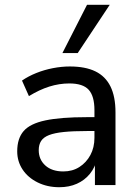

<svg xmlns="http://www.w3.org/2000/svg" viewBox="-20 -774 573 803"><path d="M228 9Q178 9 137.5 -11Q97 -31 74.5 -65Q52 -99 52 -141Q52 -195 79 -226Q106 -257 170 -270.5Q234 -284 342 -284H389V-226H344Q286 -226 247 -222Q208 -218 185 -209Q162 -200 152 -184.5Q142 -169 142 -146Q142 -107 169.5 -82Q197 -57 245 -57Q283 -57 312 -75.5Q341 -94 358 -125.5Q375 -157 375 -198V-313Q375 -372 351 -398.5Q327 -425 270 -425Q228 -425 186.5 -412Q145 -399 101 -372L72 -437Q98 -455 131.5 -468.5Q165 -482 201.5 -489Q238 -496 272 -496Q337 -496 379 -475.5Q421 -455 442 -412.5Q463 -370 463 -304V0H377V-111H386Q378 -74 356 -47Q334 -20 301.5 -5.5Q269 9 228 9ZM241 -552 344 -754H439L305 -552Z"/></svg>

Font: Nunito Sans 12pt ExtraLight Medium
Style: Regular
Weight: 500
Version: Version 3.101;gftools[0.9.27]